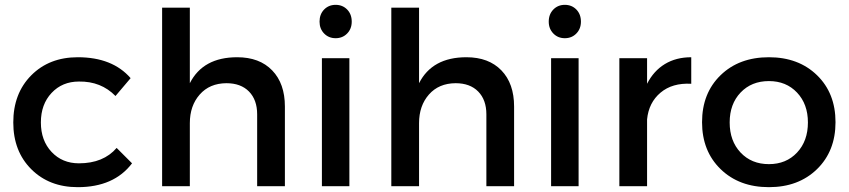

<svg xmlns="http://www.w3.org/2000/svg" viewBox="-20 -774 3528 798"><path d="M35.2 -265.1Q35.2 -385.7 109.9 -460.9Q184.6 -536.1 303.2 -536.1Q447.3 -536.1 522.9 -449.2L460 -375Q399.9 -436.5 308.1 -435.1Q238.8 -435.1 194.3 -387.7Q149.9 -340.3 149.9 -265.1Q149.9 -189.9 194.3 -142.6Q238.8 -95.2 308.1 -95.2Q409.7 -95.2 464.8 -159.2L528.8 -95.2Q453.6 3.9 303.2 3.9Q184.6 3.9 109.9 -70.8Q35.2 -145.5 35.2 -265.1Z M653.8 0V-742.2H769V-428.2Q823.7 -536.1 965.8 -536.1Q1058.6 -536.1 1111.3 -481.4Q1164.1 -426.8 1164.1 -331.1V0H1048.8V-298.8Q1048.8 -358.9 1014.9 -393.6Q981 -428.2 920.9 -428.2Q851.1 -427.7 810.1 -381.1Q769 -334.5 769 -262.2V0Z M1308.1 -684.1Q1308.1 -714.8 1327.1 -734.4Q1346.2 -753.9 1375 -753.9Q1403.8 -753.9 1422.9 -734.4Q1441.9 -714.8 1441.9 -684.1Q1441.9 -654.3 1422.9 -634.8Q1403.8 -615.2 1375 -615.2Q1346.2 -615.2 1327.1 -634.8Q1308.1 -654.3 1308.1 -684.1ZM1317.9 0V-532.2H1432.1V0Z M1606.4 0V-742.2H1721.7V-428.2Q1776.4 -536.1 1918.5 -536.1Q2011.2 -536.1 2064 -481.4Q2116.7 -426.8 2116.7 -331.1V0H2001.5V-298.8Q2001.5 -358.9 1967.5 -393.6Q1933.6 -428.2 1873.5 -428.2Q1803.7 -427.7 1762.7 -381.1Q1721.7 -334.5 1721.7 -262.2V0Z M2260.7 -684.1Q2260.7 -714.8 2279.8 -734.4Q2298.8 -753.9 2327.6 -753.9Q2356.4 -753.9 2375.5 -734.4Q2394.5 -714.8 2394.5 -684.1Q2394.5 -654.3 2375.5 -634.8Q2356.4 -615.2 2327.6 -615.2Q2298.8 -615.2 2279.8 -634.8Q2260.7 -654.3 2260.7 -684.1ZM2270.5 0V-532.2H2384.8V0Z M2554.2 0V-532.2H2669.4V-425.8Q2696.8 -479.5 2743.4 -507.8Q2790 -536.1 2853 -536.1V-425.8Q2774.4 -430.2 2725.3 -388.9Q2676.3 -347.7 2669.4 -277.8V0Z M2897.9 -266.1Q2897.9 -386.7 2974.9 -461.4Q3051.8 -536.1 3175.8 -536.1Q3298.8 -536.1 3375.7 -461.4Q3452.6 -386.7 3452.6 -266.1Q3452.6 -146 3375.7 -71Q3298.8 3.9 3175.8 3.9Q3052.2 3.9 2975.1 -71Q2897.9 -146 2897.9 -266.1ZM3012.7 -265.1Q3012.7 -188 3058.1 -139.9Q3103.5 -91.8 3175.8 -91.8Q3247.6 -91.8 3292.7 -139.9Q3337.9 -188 3337.9 -265.1Q3337.9 -341.3 3292.7 -389.2Q3247.6 -437 3175.8 -437Q3103.5 -437 3058.1 -389.4Q3012.7 -341.8 3012.7 -265.1Z"/></svg>

Font: Trueno
Style: Rg
Weight: 400
Designer: Julieta Ulanovsky
Foundry: Julieta Ulanovsky
Version: Version 3.001b